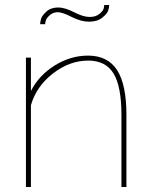

<svg xmlns="http://www.w3.org/2000/svg" viewBox="-20 -750 605 770"><path d="M212 -701Q193 -701 180 -689.5Q167 -678 164 -668.5Q161 -659 161 -653H141Q141 -661 144.5 -674Q148 -687 166 -703.5Q184 -720 214 -720Q240 -720 277 -701Q314 -682 339 -682Q364 -682 378.5 -694Q393 -706 395.5 -715Q398 -724 398 -730H418Q418 -721 414 -708Q410 -695 390 -679Q370 -663 337 -663Q305 -663 267.5 -682Q230 -701 212 -701ZM487 0H467V-289Q467 -403 435.5 -455Q404 -507 334 -507Q259 -507 192.5 -455.5Q126 -404 104 -328V0H84V-519H104V-385Q136 -448 199.5 -487.5Q263 -527 333 -527Q412 -527 449.5 -469Q487 -411 487 -289Z"/></svg>

Font: Raleway-v4020 Thin
Style: Regular
Weight: 250
Designer: Matt McInerney, Pablo Impallari, Rodrigo Fuenzalida
Foundry: Matt McInerney, Pablo Impallari, Rodrigo Fuenzalida
Version: Version 4.020;PS 004.020;hotconv 1.0.88;makeotf.lib2.5.64775